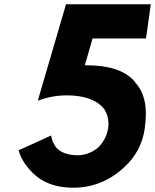

<svg xmlns="http://www.w3.org/2000/svg" viewBox="-20 -852 722 894"><path d="M238 -170V-171C229 -184 222 -198 218 -221L69 -153L67 -152C73 -126 89 -96 112 -69L118 -62C158 -15 220 22 322 22C409 22 488 -10 549 -65L558 -73C610 -120 644 -181 654 -254C668 -352 653 -415 616 -461L612 -463V-465L609 -470C562 -527 482 -547 387 -548H375L411 -673H659L660 -674L682 -831L681 -832H288L287 -831L156 -383C184 -394 232 -408 292 -408C377 -408 434 -383 462 -348L464 -346C501 -291 487 -215 438 -166C414 -145 379 -129 343 -129C294 -129 260 -143 239 -168ZM609 -468 610 -467Z"/></svg>

Font: Hussar Woodtype
Style: SeBdObl
Weight: 900
Foundry: Cannot Into Space Fonts
Version: Version 1.07